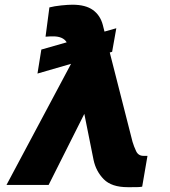

<svg xmlns="http://www.w3.org/2000/svg" viewBox="-20 -782 721 812"><path d="M471.9 -662.6 454.2 -562.9 444.2 -560 540.5 -182.2Q546.2 -163 555.6 -142.9Q565 -122.9 586.6 -122.9H603.7L581.3 7.5Q571.7 9.2 559.5 9.4Q547.2 9.6 532.7 9.6Q529.5 9.6 526.3 9.6Q523.1 9.6 519.9 9.6Q452.1 9.6 419 -23.8Q386 -57.2 375.7 -105.5L336.6 -300.4L185.7 0H7.5L280.5 -512.1L138.5 -470.9L154.8 -572.4L262.1 -603Q246.8 -628.2 204.9 -628.2Q198.5 -628.2 191.1 -628Q183.6 -627.8 172.6 -626.8L188.9 -750.7Q209.5 -756 239 -759.1Q268.5 -762.1 286.2 -762.1Q342 -762.1 373 -739.7Q404.1 -717.3 414.8 -676.5L421.9 -648.4Z"/></svg>

Font: Inter UI Extra Bold
Style: Italic
Weight: 800
Italic angle: 9.39999°
Designer: Rasmus Andersson
Foundry: rsms
Version: 3.2;8d6f07862